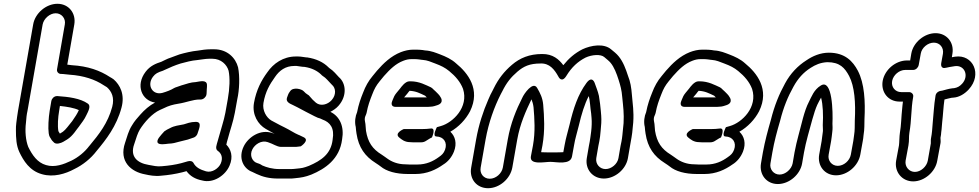

<svg xmlns="http://www.w3.org/2000/svg" viewBox="-20 -867 5166 1013"><path d="M237 -164C239 -146 247 -138 248 -136C252 -128 258 -121 266 -114C278 -104 302 -112 314 -119L334 -131C365 -150 384 -185 398 -201C399 -202 399 -203 400 -204C409 -217 426 -237 436 -260C446 -280 461 -308 444 -320C403 -349 340 -356 284 -360H282H280C265 -360 253 -346 251 -335L242 -282C236 -246 233 -191 237 -164ZM292 -282 296 -308C334 -304 371 -298 396 -286C386 -264 378 -253 361 -228C342 -205 327 -183 312 -172L296 -162C294 -165 290 -171 288 -175C283 -204 286 -248 292 -282ZM274 -797C305 -797 328 -769 322 -738L281 -502C278 -487 290 -477 301 -477C317 -477 329 -474 346 -473C423 -468 482 -447 526 -418C535 -412 540 -409 544 -407C569 -385 585 -352 572 -303C549 -217 502 -158 452 -98L451 -97C427 -65 393 -37 356 -19C316 0 269 18 223 4C177 -9 150 -49 129 -92C116 -125 111 -174 117 -220L120 -253C121 -263 123 -272 125 -282L205 -738C211 -769 243 -797 274 -797ZM283 -847C223 -847 165 -797 155 -738L75 -282C73 -271 71 -259 70 -249L66 -218C64 -205 64 -193 64 -180C64 -139 66 -99 82 -65C104 -19 136 34 201 52C262 70 326 50 372 25C416 4 459 -30 490 -71C540 -131 595 -201 621 -299C640 -369 613 -419 580 -448C573 -454 567 -456 561 -460C508 -495 444 -518 359 -523C352 -524 344 -525 335 -526L372 -738C382 -797 343 -847 283 -847Z M1013 -434C986 -433 963 -424 949 -420C933 -416 918 -409 904 -405L898 -402C882 -392 858 -383 837 -377C785 -363 753 -417 787 -462C800 -479 812 -485 840 -494C841 -494 843 -496 844 -496C876 -511 904 -523 933 -532C959 -539 992 -548 1020 -550C1039 -552 1064 -557 1082 -557H1101C1146 -557 1177 -526 1186 -494C1194 -456 1192 -400 1182 -345L1169 -272C1161 -229 1145 -184 1134 -142L1128 -121C1124 -105 1113 -82 1129 -71C1147 -59 1158 -36 1145 -5C1134 21 1099 46 1067 37C1036 28 1013 16 1001 -7C995 -18 982 -19 971 -16L936 -6C905 2 872 7 834 10C809 13 787 7 764 3C703 -7 665 -42 688 -106C698 -138 707 -166 718 -184C742 -222 782 -268 824 -287L844 -296C870 -309 891 -315 922 -320C962 -326 998 -342 1033 -342H1039C1054 -342 1067 -356 1069 -367C1071 -376 1070 -390 1071 -397C1072 -404 1072 -411 1072 -419C1071 -447 1037 -438 1013 -434ZM798 -326C768 -310 742 -287 720 -262C705 -245 690 -229 676 -205C658 -177 650 -144 640 -114C606 -15 672 40 746 53C768 58 798 64 830 60C868 57 906 51 942 42L964 36C983 62 1010 78 1046 85C1107 102 1170 57 1191 7C1212 -41 1198 -80 1174 -104C1175 -106 1176 -113 1177 -117L1183 -138C1193 -177 1210 -223 1219 -272L1232 -344C1243 -392 1246 -464 1236 -512C1223 -562 1179 -607 1110 -607H1091C1067 -607 1042 -603 1024 -600C992 -597 955 -588 927 -580C908 -574 894 -567 881 -563C861 -557 845 -547 831 -541C803 -532 772 -520 748 -488C694 -417 728 -336 798 -326ZM861 -183C861 -183 848 -175 847 -174C836 -163 828 -152 822 -145C822 -145 788 -106 836 -106H838C848 -106 861 -108 869 -109C890 -109 910 -115 924 -119L940 -123C960 -127 981 -133 1004 -142C1013 -146 1020 -155 1022 -162C1029 -186 1049 -224 1013 -224C985 -224 963 -215 950 -211C924 -206 899 -203 879 -192Z M1431 -101C1438 -98 1451 -92 1462 -92H1534C1539 -92 1546 -92 1551 -93L1567 -95C1567 -95 1616 -127 1582 -143L1557 -155H1556C1532 -165 1510 -181 1481 -195C1472 -199 1464 -203 1457 -207L1412 -231C1386 -246 1363 -284 1370 -324C1380 -383 1403 -422 1431 -461C1454 -495 1486 -519 1533 -519H1545C1551 -519 1572 -514 1587 -514C1626 -508 1654 -493 1674 -474C1677 -471 1679 -468 1683 -466C1701 -455 1710 -441 1730 -421L1731 -420C1752 -403 1755 -367 1730 -339C1709 -315 1672 -305 1647 -325C1637 -333 1623 -347 1611 -362C1610 -364 1608 -365 1606 -366C1596 -372 1588 -379 1583 -385C1572 -398 1526 -409 1511 -386L1504 -376C1502 -373 1498 -362 1498 -362C1497 -358 1495 -355 1494 -351C1487 -329 1510 -320 1525 -313L1549 -301C1580 -285 1608 -269 1639 -254L1654 -247C1655 -247 1656 -246 1656 -246L1669 -242C1674 -240 1678 -238 1682 -236C1721 -222 1746 -192 1735 -131V-130C1726 -54 1675 -20 1610 8C1581 19 1574 20 1543 23C1534 24 1525 25 1517 25H1455C1416 25 1387 16 1364 6C1351 -3 1342 -5 1336 -7C1313 -14 1294 -46 1312 -80C1325 -105 1359 -129 1393 -117C1406 -112 1420 -107 1431 -101ZM1553 -569H1541C1474 -569 1422 -532 1390 -485C1359 -443 1332 -392 1320 -324C1309 -261 1342 -210 1382 -187L1428 -161C1430 -160 1430 -160 1433 -159C1429 -160 1422 -163 1417 -165C1354 -187 1291 -144 1267 -97C1234 -32 1266 24 1311 40C1324 46 1327 48 1334 51C1366 66 1401 75 1446 75H1508C1518 75 1527 75 1539 73C1569 70 1590 67 1623 54C1695 24 1772 -27 1785 -132C1797 -199 1773 -253 1723 -277C1737 -284 1754 -295 1766 -309C1812 -361 1806 -428 1768 -460C1754 -474 1742 -492 1716 -509L1713 -512C1686 -539 1648 -557 1601 -564H1597C1590 -564 1570 -569 1553 -569Z M2146 -438H2140C2118 -438 2097 -408 2091 -400L2072 -377C2062 -365 2057 -354 2053 -343L2049 -333C2046 -326 2040 -303 2068 -303H2226C2234 -303 2243 -303 2250 -304C2267 -304 2279 -310 2287 -312C2289 -313 2321 -321 2307 -350C2298 -368 2286 -376 2278 -385C2271 -392 2264 -397 2261 -401C2259 -403 2256 -405 2254 -406C2227 -418 2193 -438 2146 -438ZM2223 -362C2225 -360 2229 -355 2232 -353H2112L2129 -373C2133 -378 2136 -383 2141 -388C2176 -386 2195 -375 2223 -362ZM2253 -189C2238 -187 2223 -186 2206 -186H2110C2110 -186 2056 -164 2088 -140C2098 -132 2115 -117 2143 -117C2151 -116 2155 -116 2160 -116H2201C2212 -116 2221 -119 2228 -124C2234 -128 2241 -132 2249 -137L2259 -142C2259 -142 2282 -193 2253 -189ZM2119 0C2078 0 2046 -14 2024 -30C2019 -34 2015 -37 2010 -40L1994 -51C1945 -81 1921 -116 1911 -177C1910 -190 1909 -200 1908 -213C1907 -224 1903 -233 1905 -245C1906 -253 1912 -262 1914 -271C1921 -309 1931 -336 1944 -369C1955 -398 1965 -416 1983 -438L2006 -466C2038 -502 2068 -531 2107 -546C2122 -552 2136 -555 2150 -555H2170C2178 -555 2186 -554 2194 -553L2208 -551H2210C2236 -549 2252 -541 2276 -532C2308 -520 2328 -510 2350 -492C2383 -465 2409 -435 2423 -398C2454 -302 2370 -220 2306 -202L2285 -196C2285 -196 2259 -148 2282 -147C2321 -146 2342 -115 2328 -77C2321 -58 2311 -49 2295 -38C2265 -16 2229 1 2182 1H2140C2136 1 2127 0 2119 0ZM2356 -172C2400 -197 2437 -236 2460 -280C2517 -396 2448 -482 2387 -532C2362 -555 2333 -568 2302 -580C2280 -588 2257 -599 2222 -601L2210 -603C2200 -604 2190 -605 2179 -605H2159C2138 -605 2116 -600 2095 -592C2042 -571 2003 -533 1969 -494L1946 -466C1924 -440 1908 -411 1896 -379C1883 -347 1872 -316 1864 -275C1855 -255 1850 -224 1857 -197C1858 -185 1859 -173 1861 -162C1872 -89 1906 -42 1962 -7L1977 3C1981 6 1984 8 1988 11C2019 37 2070 51 2131 51H2173C2233 51 2281 28 2319 1C2344 -14 2364 -39 2375 -67C2392 -110 2382 -148 2356 -172Z M3146 -147 3149 -177C3152 -204 3154 -232 3152 -257L3150 -281C3149 -295 3144 -340 3140 -361C3134 -388 3125 -407 3118 -428C3118 -428 3105 -471 3074 -429C3029 -368 3005 -294 2985 -209C2972 -156 2967 -145 2959 -102L2952 -64C2937 -63 2919 -63 2893 -63C2868 -63 2848 -63 2835 -64L2842 -100C2856 -180 2851 -252 2846 -314C2843 -350 2830 -376 2814 -403C2792 -441 2744 -371 2736 -352C2704 -289 2674 -217 2659 -131L2633 17C2627 49 2596 76 2564 76C2532 76 2510 49 2516 17L2542 -131C2558 -221 2588 -303 2622 -370L2630 -385C2652 -430 2676 -460 2710 -489C2743 -517 2774 -532 2832 -532C2879 -534 2905 -501 2926 -463C2926 -463 2943 -425 2969 -468C2996 -512 3028 -542 3069 -563C3103 -579 3150 -582 3168 -566C3181 -555 3196 -543 3202 -535C3220 -513 3233 -480 3244 -445C3253 -416 3260 -393 3263 -354C3268 -304 3273 -268 3270 -217L3267 -187C3265 -167 3263 -141 3259 -121C3257 -112 3255 -104 3254 -97L3243 -33C3238 -2 3206 25 3175 25C3144 25 3121 -2 3126 -33L3137 -97C3140 -113 3144 -128 3146 -147ZM2784 -343C2789 -331 2793 -318 2795 -301C2800 -241 2805 -173 2792 -100L2781 -42C2773 5 2852 -13 2884 -13C2916 -13 2990 5 2998 -42L3009 -102C3016 -142 3020 -148 3034 -205C3048 -265 3064 -317 3086 -360C3093 -339 3094 -298 3099 -268L3101 -245C3103 -224 3102 -198 3099 -173L3095 -143C3093 -126 3090 -113 3087 -97L3076 -33C3066 26 3107 75 3166 75C3225 75 3283 26 3293 -33L3304 -97C3309 -125 3316 -160 3318 -191L3321 -221C3325 -279 3318 -318 3314 -366C3311 -405 3306 -436 3293 -468C3282 -502 3268 -541 3244 -570C3233 -584 3217 -596 3205 -606C3166 -640 3098 -628 3053 -607C3012 -586 2981 -559 2952 -523C2930 -553 2897 -583 2840 -582C2773 -582 2723 -561 2681 -525C2641 -491 2610 -452 2585 -401L2578 -387C2572 -377 2564 -360 2556 -341C2529 -279 2506 -210 2492 -131L2466 17C2455 77 2495 126 2555 126C2615 126 2672 77 2683 17L2709 -131C2724 -215 2754 -280 2784 -343Z M3671 -438H3665C3643 -438 3622 -408 3616 -400L3597 -377C3587 -365 3582 -354 3578 -343L3574 -333C3571 -326 3565 -303 3593 -303H3751C3759 -303 3768 -303 3775 -304C3792 -304 3804 -310 3812 -312C3814 -313 3846 -321 3832 -350C3823 -368 3811 -376 3803 -385C3796 -392 3789 -397 3786 -401C3784 -403 3781 -405 3779 -406C3752 -418 3718 -438 3671 -438ZM3748 -362C3750 -360 3754 -355 3757 -353H3637L3654 -373C3658 -378 3661 -383 3666 -388C3701 -386 3720 -375 3748 -362ZM3778 -189C3763 -187 3748 -186 3731 -186H3635C3635 -186 3581 -164 3613 -140C3623 -132 3640 -117 3668 -117C3676 -116 3680 -116 3685 -116H3726C3737 -116 3746 -119 3753 -124C3759 -128 3766 -132 3774 -137L3784 -142C3784 -142 3807 -193 3778 -189ZM3644 0C3603 0 3571 -14 3549 -30C3544 -34 3540 -37 3535 -40L3519 -51C3470 -81 3446 -116 3436 -177C3435 -190 3434 -200 3433 -213C3432 -224 3428 -233 3430 -245C3431 -253 3437 -262 3439 -271C3446 -309 3456 -336 3469 -369C3480 -398 3490 -416 3508 -438L3531 -466C3563 -502 3593 -531 3632 -546C3647 -552 3661 -555 3675 -555H3695C3703 -555 3711 -554 3719 -553L3733 -551H3735C3761 -549 3777 -541 3801 -532C3833 -520 3853 -510 3875 -492C3908 -465 3934 -435 3948 -398C3979 -302 3895 -220 3831 -202L3810 -196C3810 -196 3784 -148 3807 -147C3846 -146 3867 -115 3853 -77C3846 -58 3836 -49 3820 -38C3790 -16 3754 1 3707 1H3665C3661 1 3652 0 3644 0ZM3881 -172C3925 -197 3962 -236 3985 -280C4042 -396 3973 -482 3912 -532C3887 -555 3858 -568 3827 -580C3805 -588 3782 -599 3747 -601L3735 -603C3725 -604 3715 -605 3704 -605H3684C3663 -605 3641 -600 3620 -592C3567 -571 3528 -533 3494 -494L3471 -466C3449 -440 3433 -411 3421 -379C3408 -347 3397 -316 3389 -275C3380 -255 3375 -224 3382 -197C3383 -185 3384 -173 3386 -162C3397 -89 3431 -42 3487 -7L3502 3C3506 6 3509 8 3513 11C3544 37 3595 51 3656 51H3698C3758 51 3806 28 3844 1C3869 -14 3889 -39 3900 -67C3917 -110 3907 -148 3881 -172Z M4482 -123 4469 -51C4463 -19 4432 8 4400 8C4369 8 4346 -19 4352 -51L4365 -123C4367 -137 4370 -157 4371 -170C4374 -192 4372 -202 4372 -214C4375 -275 4372 -453 4311 -416C4274 -394 4261 -355 4248 -330C4222 -281 4208 -206 4193 -154C4186 -128 4177 -91 4172 -63L4162 -5C4156 26 4124 54 4093 54C4062 54 4039 26 4045 -5L4055 -63C4065 -120 4079 -172 4096 -230C4114 -302 4137 -357 4166 -409C4190 -453 4219 -485 4257 -509C4282 -525 4308 -537 4345 -539C4411 -539 4437 -509 4460 -466C4489 -411 4495 -324 4490 -232C4489 -200 4491 -183 4486 -152C4484 -141 4483 -131 4482 -123ZM4315 -123 4302 -51C4292 8 4331 58 4391 58C4450 58 4508 9 4519 -51L4532 -123C4534 -132 4535 -142 4536 -153C4542 -188 4540 -212 4541 -238C4546 -332 4541 -427 4506 -494C4480 -543 4439 -589 4353 -589C4308 -589 4267 -571 4235 -549C4189 -520 4150 -479 4122 -427C4091 -371 4066 -310 4047 -234C4031 -178 4016 -123 4005 -63L3995 -5C3985 54 4024 104 4084 104C4144 104 4202 54 4212 -5L4222 -63C4226 -87 4235 -124 4242 -150C4257 -202 4274 -275 4292 -314C4299 -327 4305 -341 4312 -352C4322 -315 4324 -259 4321 -207C4321 -187 4323 -178 4321 -169C4319 -158 4317 -135 4315 -123Z M4892 -137C4890 -128 4892 -117 4891 -110L4875 -19C4869 12 4838 40 4807 40C4776 40 4753 12 4758 -19L4773 -100C4778 -130 4774 -142 4778 -167C4790 -234 4786 -290 4798 -356C4801 -371 4788 -381 4777 -381H4735C4703 -381 4681 -408 4687 -440C4693 -471 4724 -498 4756 -498H4798C4813 -498 4825 -512 4827 -523L4838 -584C4843 -615 4875 -642 4907 -642C4939 -642 4960 -615 4955 -584L4946 -534C4946 -532 4939 -500 4974 -510C4985 -513 4995 -514 5006 -516L5018 -518C5070 -525 5094 -466 5056 -425C5043 -411 5031 -405 5015 -402L5004 -401C4986 -399 4964 -392 4952 -389C4934 -388 4919 -379 4916 -363C4907 -310 4906 -265 4901 -218C4898 -183 4898 -168 4892 -137ZM4723 -100 4708 -19C4698 40 4739 90 4798 90C4857 90 4915 40 4925 -19L4942 -111C4944 -121 4942 -128 4942 -140C4944 -151 4946 -161 4946 -170C4949 -188 4949 -206 4951 -222C4956 -264 4957 -301 4963 -342C4976 -345 4988 -349 5000 -351L5011 -352C5041 -354 5070 -372 5091 -395C5164 -474 5114 -582 5019 -568L5007 -566C5006 -566 5005 -565 5002 -565L5005 -584C5015 -643 4975 -692 4916 -692C4857 -692 4798 -643 4788 -584L4782 -548H4765C4706 -548 4648 -500 4637 -440C4627 -381 4666 -331 4726 -331H4744C4742 -318 4741 -305 4740 -295C4735 -251 4735 -205 4728 -167C4725 -150 4725 -112 4723 -100Z"/></svg>

Font: Blanket
Style: BlkOutlineObl
Weight: 900
Foundry: Cannot Into Space Fonts
Version: Version 0.9